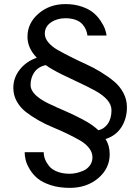

<svg xmlns="http://www.w3.org/2000/svg" viewBox="-20 -683 677 935"><path d="M319.8 231.9Q268.1 231.9 227.5 218.8Q187 205.6 163.8 186.5Q140.6 167.5 125.5 142.6Q110.4 117.7 105.2 97.2Q100.1 76.7 100.1 58.1H192.9Q192.9 74.7 199 91.3Q205.1 107.9 218.5 125Q231.9 142.1 258.1 152.6Q284.2 163.1 319.8 163.1Q335 163.1 352.1 159.4Q369.1 155.8 387.5 147.5Q405.8 139.2 418 122.3Q430.2 105.5 430.2 83Q430.2 59.1 413.6 37.8Q397 16.6 369.9 1Q342.8 -14.6 308.1 -31.5Q273.4 -48.3 237.5 -63Q201.7 -77.6 167 -97.4Q132.3 -117.2 105.2 -138.4Q78.1 -159.7 61.5 -189.7Q44.9 -219.7 44.9 -254.9Q44.9 -304.2 76.2 -344Q107.4 -383.8 159.2 -401.9Q113.8 -448.7 113.8 -503.9Q113.8 -570.3 167.5 -616.7Q221.2 -663.1 298.8 -663.1Q342.3 -663.1 377.9 -650.9Q413.6 -638.7 434.3 -621.3Q455.1 -604 470 -581.5Q484.9 -559.1 491 -542Q497.1 -524.9 499 -509.8H405.8Q404.3 -523.9 398.7 -537.6Q393.1 -551.3 381.6 -564.7Q370.1 -578.1 348.6 -586.2Q327.1 -594.2 298.8 -594.2Q257.8 -594.2 228 -573.7Q198.2 -553.2 198.2 -519Q198.2 -497.1 215.3 -476.6Q232.4 -456.1 260.7 -439.9Q289.1 -423.8 325 -405.8Q360.8 -387.7 398.2 -370.8Q435.5 -354 471.4 -332Q507.3 -310.1 535.6 -286.4Q564 -262.7 581.1 -230.2Q598.1 -197.8 598.1 -161.1Q598.1 -105.5 571.3 -63.7Q544.4 -22 494.1 -5.9Q514.2 25.9 514.2 67.9Q514.2 137.2 458.5 184.6Q402.8 231.9 319.8 231.9ZM128.9 -270Q128.9 -243.7 152.6 -220.9Q176.3 -198.2 215.3 -179.4Q254.4 -160.6 296.4 -142.8Q338.4 -125 384.5 -100.3Q430.7 -75.7 459 -48.8Q485.4 -53.7 504.2 -79.3Q522.9 -105 522.9 -146Q522.9 -172.9 502 -196.8Q481 -220.7 444.1 -241Q407.2 -261.2 367.9 -279.3Q328.6 -297.4 281 -320.8Q233.4 -344.2 202.1 -366.2Q164.6 -356.9 146.7 -330.3Q128.9 -303.7 128.9 -270Z"/></svg>

Font: Standard
Style: Regular
Weight: 400
Designer: Bryce Wilner
Version: Version 2.000;PS 2.0;hotconv 16.6.51;makeotf.lib2.5.65220 DE